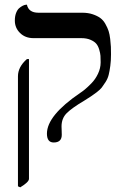

<svg xmlns="http://www.w3.org/2000/svg" viewBox="-20 -575 537 815"><path d="M65.9 220.2 56.2 215.8V-251Q56.2 -291 94.2 -324.2H103V184.1Q103 197.8 65.9 220.2ZM241.2 -38.1Q241.2 -35.6 241.7 -23.2Q242.2 -10.7 242.2 -2.9Q242.2 29.8 208 29.8Q179.2 29.8 179.2 -7.8Q179.2 -84.5 319.8 -180.2Q327.6 -185.1 339.4 -194.6Q351.1 -204.1 367.9 -221.2Q384.8 -238.3 396 -262Q407.2 -285.6 407.2 -310.1Q407.2 -326.7 406.5 -337.9Q405.8 -349.1 401.1 -364.7Q396.5 -380.4 388.2 -389.9Q379.9 -399.4 363.8 -406.2Q347.7 -413.1 325.2 -413.1H122.1Q87.4 -413.1 65.2 -434.8Q43 -456.5 43 -487.8Q43 -506.3 48.3 -520Q53.7 -533.7 61 -540Q68.4 -546.4 75.9 -550.3Q83.5 -554.2 88.9 -554.7L94.2 -555.2Q101.6 -521 143.1 -521H329.1Q354 -521 373.5 -514.4Q393.1 -507.8 405.8 -498.5Q418.5 -489.3 427.5 -473.1Q436.5 -457 440.9 -443.6Q445.3 -430.2 447.8 -409.4Q450.2 -388.7 450.7 -376.2Q451.2 -363.8 451.2 -344.2Q451.2 -317.4 448.2 -295.4Q445.3 -273.4 441.4 -257.6Q437.5 -241.7 428.2 -227.1Q418.9 -212.4 412.1 -203.6Q405.3 -194.8 390.4 -183.3Q375.5 -171.9 366.2 -166L337.9 -147.9Q285.2 -116.7 263.2 -94.7Q241.2 -72.8 241.2 -38.1Z"/></svg>

Font: Linux Biolinum G
Style: Regular
Weight: 400
Designer: Philipp H. Poll
Foundry: Philipp H. Poll
Version: Version 1.1.0 ; ttfautohint (v1.6)